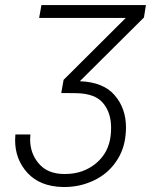

<svg xmlns="http://www.w3.org/2000/svg" viewBox="-20 -731 603 762"><path d="M232.4 -414.1 223.1 -361.8 279.8 -361.3C331.1 -360.8 367.2 -348.1 388.7 -322.3C410.2 -296.9 420.9 -264.2 420.9 -224.1C420.9 -214.8 420.4 -205.1 419.4 -194.8C414.6 -148.4 395 -111.3 361.3 -83C327.1 -54.7 286.6 -40.5 239.3 -40.5C237.3 -40.5 234.9 -40.5 232.9 -40.5C189.9 -41 157.2 -54.7 134.3 -81.5C111.3 -108.4 99.6 -140.1 99.6 -177.7C99.6 -184.1 100.1 -190.4 100.6 -197.3H41C40.5 -189.5 40 -181.6 40 -174.3C40 -123.5 56.6 -80.1 89.4 -44.4C122.6 -8.8 168.9 9.8 229 11.2C231.4 11.2 233.4 11.2 235.8 11.2C276.4 11.2 314.5 2.9 351.1 -14.2C387.7 -31.2 417 -55.7 439.5 -87.9C461.9 -119.6 475.1 -156.2 478.5 -196.8C479.5 -206.5 480 -216.3 480 -225.1C480 -275.4 465.3 -317.9 435.5 -352.5C406.2 -387.2 359.9 -406.2 296.9 -408.7L551.3 -661.6L559.1 -710.9H144.5L135.3 -659.7H479Z"/></svg>

Font: Roboto Light
Style: Italic
Weight: 300
Italic angle: -12°
Designer: Google
Version: Version 2.137; 2017